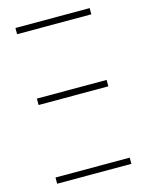

<svg xmlns="http://www.w3.org/2000/svg" viewBox="-111 -797 664 867"><g transform="rotate(-15 221.0 -364.0)"><path d="M47 -699V-728H394V-699ZM58 -365V-395H384V-365ZM47 0V-29H394V0Z"/></g></svg>

Font: Murecho ExtraLight
Style: Regular
Weight: 200
Designer: Neil Summerour
Foundry: Positype
Version: Version 1.010; ttfautohint (v1.8.3)